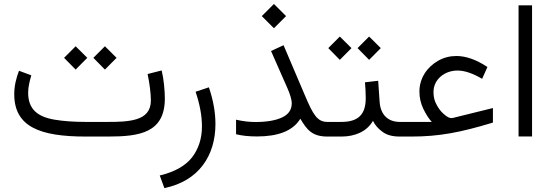

<svg xmlns="http://www.w3.org/2000/svg" viewBox="-20 -692 2794 973"><path d="M527.3 0C687 0 815.4 -18.6 815.4 -193.4C815.4 -212.4 814 -234.9 811.5 -260.7C809.1 -286.6 804.7 -311.5 799.3 -335L728 -316.9C738.3 -268.1 744.6 -217.3 744.6 -182.6C744.6 -128.4 714.8 -101.1 671.4 -87.9C627.9 -74.7 574.7 -74.2 527.8 -74.2H414.1C353 -74.2 300.8 -78.1 257.3 -85.4C169.9 -100.1 122.6 -138.7 122.6 -222.7C122.6 -250.5 130.4 -282.2 138.7 -310.1L76.2 -333.5C62 -295.9 52.2 -256.3 52.2 -214.8C52.2 -49.3 182.6 0 414.1 0ZM453.1 -398.9 511.7 -339.4 570.8 -398.9 511.7 -457.5ZM304.7 -398.9 363.3 -339.4 422.4 -398.9 363.3 -457.5Z M813 261.2C988.8 225.1 1071.8 95.2 1071.8 -63.5C1071.8 -123 1060.5 -185.1 1038.6 -249.5L971.2 -227.1C992.2 -164.6 1003.4 -106 1003.4 -51.8C1003.4 9.3 986.8 61.5 953.6 105C919.9 148.4 865.2 179.2 789.6 197.3Z M1306.6 -610.4 1368.2 -548.8 1429.7 -610.4 1368.2 -671.9ZM1458.5 -168.5C1458.5 -135.7 1441.9 -111.8 1409.2 -96.7C1376.5 -81.5 1331.5 -73.7 1274.9 -73.7C1243.7 -73.7 1212.9 -77.1 1176.3 -85.4V-11.7C1206.1 -4.4 1239.3 -0.5 1282.2 -0.5C1385.7 -0.5 1462.9 -26.4 1502 -90.3C1535.2 -34.7 1561.5 0 1639.2 0H1662.1V-74.2H1639.2C1587.9 -74.2 1566.9 -110.4 1524.9 -209.5L1417 -462.9L1353.5 -433.6L1437 -244.1C1448.2 -218.8 1458.5 -188.5 1458.5 -168.5Z M1792 -448.2 1850.6 -388.7 1909.7 -448.2 1850.6 -506.8ZM1643.6 -448.2 1702.1 -388.7 1761.2 -448.2 1702.1 -506.8ZM1642.6 0H1710.4C1778.3 0 1838.9 -24.9 1870.1 -79.6C1880.4 -58.1 1896.5 -39.6 1918.5 -23.9C1939.9 -7.8 1968.8 0 2004.9 0H2020.5V-74.2H2005.9C1946.8 -74.2 1908.2 -109.9 1903.8 -176.3L1896.5 -282.7L1829.6 -274.9C1831.5 -250 1833.5 -224.1 1833.5 -194.8C1833.5 -110.8 1794.4 -74.2 1710.4 -74.2H1642.6Z M2001 -74.2V0H2065.4C2204.1 0 2312.5 -20.5 2478 -70.8V-144.5L2274.4 -94.2C2267.6 -92.8 2259.8 -93.8 2251 -98.1C2246.6 -99.6 2238.8 -105.5 2226.6 -116.2C2214.4 -127 2203.1 -141.6 2192.9 -160.6C2182.1 -179.2 2176.8 -200.7 2176.8 -225.1C2176.8 -291.5 2234.9 -334.5 2298.3 -334.5C2335.9 -334.5 2377.9 -319.3 2423.3 -292.5L2450.2 -352.5C2394 -389.6 2341.8 -408.2 2293 -408.2C2259.8 -408.2 2229 -400.4 2200.7 -384.3C2143.6 -352.1 2105.5 -294.9 2105.5 -228.5C2105.5 -197.8 2111.8 -168.5 2125 -141.1C2138.2 -113.8 2152.3 -91.3 2168 -74.2Z M2607.9 -665V-0.5H2676.3V-665Z"/></svg>

Font: Vazirmatn Light
Style: Regular
Weight: 300
Designer: Saber Rastikerdar
Foundry: Saber Rastikerdar
Version: Version 33.003